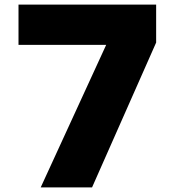

<svg xmlns="http://www.w3.org/2000/svg" viewBox="-20 -760 760 830"><path d="M60 -566V-740H655V-576L378 50H156L439 -566Z"/></svg>

Font: OA Gothic ExtraBold
Style: Regular
Weight: 800
Designer: Choi Chi-young, Lee Jaesang, Lee Juhyun, Han Dohee
Foundry: DDUNGSANG CORP.
Version: Version 1.000;Build 20210203